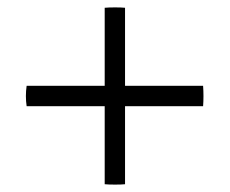

<svg xmlns="http://www.w3.org/2000/svg" viewBox="-20 -498 621 519"><path d="M529 -211H318V0Q308 1 291 1Q274 1 263 0V-211H52Q48 -238 52 -266H263V-477Q274 -478 291 -478Q308 -478 318 -477V-266H529Q531 -238 529 -211Z"/></svg>

Font: Tiro Devanagari Hindi
Style: Italic
Weight: 400
Italic angle: -11°
Designer: Devanagari: John Hudson & Fiona Ross, assisted by Paul Hanslow. Latin: John Hudson with Paul Hanslow, assisted by Kaja S
Foundry: Tiro Typeworks Ltd.
Version: Version 1.52